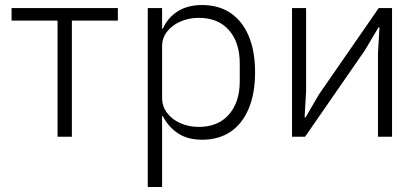

<svg xmlns="http://www.w3.org/2000/svg" viewBox="-20 -544 1672 764"><path d="M209 0V-462H26V-512H449V-462H266V0Z M568 200V-512H625V-430H628Q647 -473 686.5 -498.5Q726 -524 784 -524Q850 -524 897 -492.5Q944 -461 969.5 -401Q995 -341 995 -256Q995 -172 969.5 -111.5Q944 -51 897 -19.5Q850 12 784 12Q726 12 687.5 -14Q649 -40 628 -82H625V200ZM771 -39Q848 -39 891 -88.5Q934 -138 934 -220V-292Q934 -375 891 -424Q848 -473 771 -473Q732 -473 698.5 -458.5Q665 -444 645 -418.5Q625 -393 625 -359V-156Q625 -121 645 -94.5Q665 -68 698.5 -53.5Q732 -39 771 -39Z M1142 0V-512H1198V-180L1192 -77H1196L1249 -168L1487 -512H1540V0H1484V-332L1490 -435H1486L1432 -344L1194 0Z"/></svg>

Font: IBM Plex Sans Light
Style: Regular
Weight: 300
Designer: Mike Abbink, Paul van der Laan, Pieter van Rosmalen
Foundry: Bold Monday
Version: Version 3.201